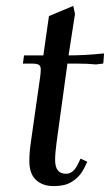

<svg xmlns="http://www.w3.org/2000/svg" viewBox="-20 -628 375 655"><path d="M58.1 -411.1 62 -439H127.9L147 -573.2L230 -607.9L235.8 -580.1L213.9 -439Q270 -439 335 -445.8L333 -418L332 -411.1L307.1 -408.2Q280.3 -411.1 237.8 -411.1H210L172.9 -141.1Q168 -104.5 168 -82Q168 -35.2 205.1 -35.2Q229 -35.2 244.1 -64.9L254.9 -86.9L277.8 -76.2L267.1 -54.2Q254.9 -30.3 236.8 -16.1Q218.8 -2 201.4 2.4Q184.1 6.8 162.1 6.8Q125.5 6.8 102.8 -14.2Q80.1 -35.2 80.1 -78.1Q80.1 -107.9 85 -141.1L116.2 -359.9Q119.1 -379.4 119.1 -391.1Q119.1 -402.8 112.3 -407Q105.5 -411.1 87.9 -411.1Z"/></svg>

Font: Dihjauti S
Style: Bold Italic
Weight: 700
Italic angle: -9°
Designer: T. Christopher White
Version: Version 3.0.0